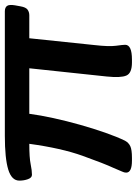

<svg xmlns="http://www.w3.org/2000/svg" viewBox="94 -657 565 793"><g transform="rotate(-90 376.5 -260.5)"><path d="M110 2Q60 2 60 -22Q60 -30 64.5 -39Q69 -48 79 -73Q98 -114 129.5 -202Q161 -290 179 -422Q122 -422 95.5 -416.5Q69 -411 51 -411Q39 -411 33 -427.5Q27 -444 27 -463Q27 -495 73 -509Q119 -523 212 -523H726Q742 -523 748.5 -514Q755 -505 751 -481L747 -459Q743 -436 733 -429Q723 -422 710 -422H615L587 -154Q580 -93 584 -64Q588 -35 588 -26Q588 2 527 2H515Q471 2 461 -21Q451 -44 457 -102L491 -422H303Q297 -376 285 -321.5Q273 -267 257.5 -212Q242 -157 225 -108.5Q208 -60 192 -27Q184 -12 169.5 -5Q155 2 121 2Z"/></g></svg>

Font: Asap Expanded Expanded SemiBold
Style: Italic
Weight: 600
Width: 7
Italic angle: -6°
Designer: Pablo Cosgaya
Foundry: Omnibus-Type
Version: Version 3.001; ttfautohint (v1.8.4.7-5d5b)